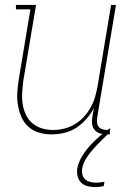

<svg xmlns="http://www.w3.org/2000/svg" viewBox="-20 -540 540 783"><path d="M190 8Q164 8 139.5 1Q115 -6 96.5 -22.5Q78 -39 68 -61.5Q58 -84 53.5 -109Q49 -134 50.5 -160.5Q52 -187 56 -213L104 -502H45V-520H127L75 -210Q72 -186 70.5 -162.5Q69 -139 72.5 -116Q76 -93 85.5 -72.5Q95 -52 112 -37.5Q129 -23 151 -16.5Q173 -10 197 -10Q219 -10 241.5 -15.5Q264 -21 284.5 -33Q305 -45 321.5 -63Q338 -81 349.5 -101.5Q361 -122 367.5 -144Q374 -166 378 -189L433 -520H453L376 -59Q375 -49 376 -39.5Q377 -30 382.5 -23Q388 -16 397.5 -13Q407 -10 416 -10H428V8H413Q400 8 387.5 4Q375 0 366.5 -9.5Q358 -19 356 -32Q354 -45 356 -59L363 -100Q351 -76 332.5 -55Q314 -34 291 -19Q268 -4 242 2Q216 8 190 8ZM368 223Q352 223 336.5 219Q321 215 310.5 204.5Q300 194 296.5 178.5Q293 163 295 147Q300 122 314 98.5Q328 75 346.5 54.5Q365 34 386 16Q407 -2 430 -18L427 0Q410 17 393 33.5Q376 50 360 68Q344 86 331.5 106Q319 126 315 148Q313 160 316 172Q319 184 327.5 191.5Q336 199 348 202Q360 205 373 205Q381 205 389 204Q397 203 406 201L403 219Q394 221 385.5 222Q377 223 368 223Z"/></svg>

Font: Iosevka Curly Slab Thin
Style: Italic
Weight: 100
Italic angle: -9°
Monospace: yes
Designer: Belleve Invis
Foundry: Belleve Invis
Version: Version 22.1.2; ttfautohint (v1.8.4)